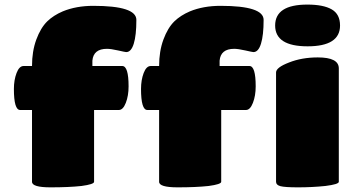

<svg xmlns="http://www.w3.org/2000/svg" viewBox="-20 -805 1508 829"><path d="M493.2 -330.1H386.2V-20Q386.2 -9.3 332 -2Q277.8 3.9 198.2 3.9Q118.2 3.9 118.2 -20V-330.1H66.9Q40 -330.1 40 -420.9Q40 -459.5 51.5 -489.7Q63 -520 82 -520H118.2Q118.2 -583.5 136.7 -634Q155.3 -684.6 184.1 -712.9Q210.9 -738.8 251 -755.9Q309.1 -779.8 382.8 -779.8Q568.8 -779.8 568.8 -719.2Q568.8 -652.8 557.6 -616.5Q546.4 -580.1 524.9 -580.1Q521 -580.1 489.7 -587.2Q458.5 -594.2 441.9 -594.2Q383.3 -594.2 378.9 -543V-520H507.8Q535.2 -520 535.2 -432.1Q535.2 -391.6 523.2 -360.8Q511.2 -330.1 493.2 -330.1ZM1042 -330.1H935.1V-20Q935.1 -9.3 880.9 -2Q826.7 3.9 747.1 3.9Q667 3.9 667 -20V-330.1H616.2Q588.9 -330.1 588.9 -420.9Q588.9 -459.5 600.3 -489.7Q611.8 -520 630.9 -520H667Q667 -583.5 685.5 -634Q704.1 -684.6 732.9 -712.9Q759.8 -738.8 799.8 -755.9Q857.9 -779.8 932.1 -779.8Q1118.2 -779.8 1118.2 -719.2Q1118.2 -652.8 1106.9 -616.5Q1095.7 -580.1 1074.2 -580.1Q1070.3 -580.1 1039.1 -587.2Q1007.8 -594.2 991.2 -594.2Q932.6 -594.2 928.2 -543V-520H1057.1Q1084 -520 1084 -432.1Q1084 -391.6 1072 -360.8Q1060.1 -330.1 1042 -330.1ZM1442.9 -509.8V-20Q1442.9 -9.3 1384.8 -2Q1327.6 3.9 1267.1 3.9Q1209.5 3.9 1190.7 -1.2Q1171.9 -6.3 1171.9 -20V-492.2Q1171.9 -513.7 1228 -535.2Q1283.2 -557.1 1352.1 -557.1Q1442.9 -557.1 1442.9 -509.8ZM1307.1 -785.2Q1376.5 -785.2 1412.4 -764.4Q1448.2 -743.7 1448.2 -694.8Q1448.2 -605 1308.1 -605Q1168 -605 1168 -694.8Q1168 -785.2 1307.1 -785.2Z"/></svg>

Font: GGS TheRock Black
Style: Regular
Weight: 900
Designer: Rodrigo Fuenzalida (2012); Goodgame Studios (2014)
Foundry: Rodrigo Fuenzalida,2012;  GGS,2014
Version: Version 1.002 | FøM Mod